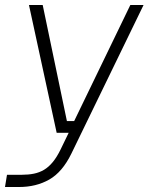

<svg xmlns="http://www.w3.org/2000/svg" viewBox="-50 -545 595 769"><path d="M-30 204 -22 155H38Q64 155 86 150.5Q108 146 126.5 135Q145 124 161.5 104Q178 84 193 53L225 -13H177L66 -525H121L218 -60H247L472 -525H525L236 70Q200 144 147.5 174Q95 204 26 204Z"/></svg>

Font: Sora ExtraLight
Style: Italic
Weight: 200
Designer: Jonathan Barnbrook, Juli√°n Moncada
Version: Version 1.000